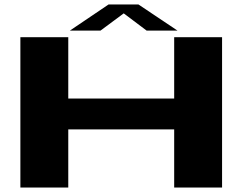

<svg xmlns="http://www.w3.org/2000/svg" viewBox="-20 -842 1124 862"><path d="M71.5 0V-675H286.5V-399.5H762V-675H977V0H762V-261H286.5V0ZM293.5 -704.5 467.5 -822H601.5L777 -704.5H638.5L535.5 -782L431 -704.5Z"/></svg>

Font: Anybody UltraExpanded Regular
Style: Bold
Weight: 700
Width: 9
Designer: Tyler Finck
Foundry: Etcetera Type Company
Version: Version 1.010; ttfautohint (v1.8.3) -l 8 -r 50 -G 200 -x 14 